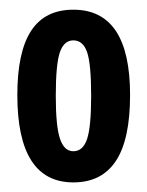

<svg xmlns="http://www.w3.org/2000/svg" viewBox="-20 -756 307 400"><path d="M132.8 -376Q16.1 -376 16.1 -558.1Q16.1 -647.9 44.9 -691.9Q73.7 -735.8 132.8 -735.8Q251 -735.8 251 -558.1Q251 -465.3 221.4 -420.7Q191.9 -376 132.8 -376ZM96.2 -556.2Q96.2 -492.7 105 -466.8Q113.8 -440.9 132.8 -440.9Q152.8 -440.9 161.4 -466.3Q169.9 -491.7 169.9 -556.2Q169.9 -623 161.4 -647.5Q152.8 -671.9 132.8 -671.9Q113.3 -671.9 104.7 -647Q96.2 -622.1 96.2 -556.2Z"/></svg>

Font: Lumene Sans Condensed
Style: Bold
Weight: 600
Width: 3
Designer: Deni Anggara
Version: Version 1.003;Glyphs 3.1.2 (3151)